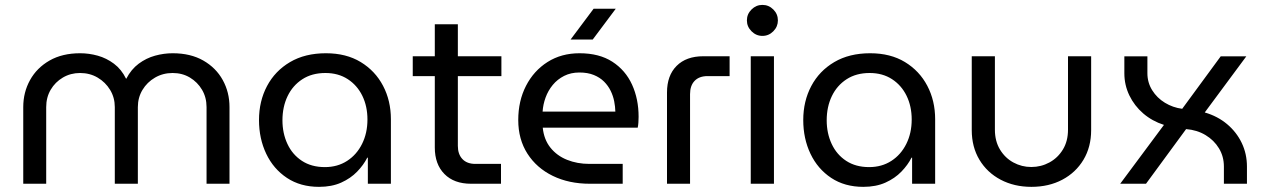

<svg xmlns="http://www.w3.org/2000/svg" viewBox="-20 -735 5058 768"><path d="M73 0V-306.6Q73 -365.8 100.2 -414.8Q127.4 -463.8 178.3 -492.9Q229.2 -522 300.6 -522Q336 -522 370.9 -512.3Q405.8 -502.6 435.8 -480.2Q465.8 -457.8 484.2 -420.2H485.2Q504.6 -457.8 534.8 -480.2Q565 -502.6 600.2 -512.3Q635.4 -522 670.8 -522Q742.2 -522 793.1 -492.9Q844 -463.8 871 -414.8Q898 -365.8 898 -306.6V0H806.2V-306.6Q806.2 -345.4 788.1 -376Q770 -406.6 739.6 -424.8Q709.2 -443 670.4 -443Q631.8 -443 600.1 -424.6Q568.4 -406.2 549.9 -375.4Q531.4 -344.6 531.4 -306.6V0H439.2V-306.6Q439.2 -344.6 420.5 -375.4Q401.8 -406.2 370.6 -424.6Q339.4 -443 300.2 -443Q262.4 -443 231.5 -424.8Q200.6 -406.6 182.7 -376Q164.8 -345.4 164.8 -306.6V0Z M1256.2 12.4Q1181.8 12.4 1127.8 -23.4Q1073.8 -59.2 1044.9 -119.9Q1016 -180.6 1016 -254.8Q1016 -330.2 1048.1 -390.8Q1080.2 -451.4 1140.2 -486.7Q1200.2 -522 1283.6 -522Q1364.8 -522 1422.8 -486.8Q1480.8 -451.6 1512.2 -391.8Q1543.6 -332 1543.6 -258V0H1451.4V-104.2H1449Q1434.4 -75.2 1408.5 -48.4Q1382.6 -21.6 1344.8 -4.6Q1307 12.4 1256.2 12.4ZM1279.6 -66.6Q1330 -66.6 1368.4 -91.4Q1406.8 -116.2 1428.3 -159.5Q1449.8 -202.8 1449.8 -256.8Q1449.8 -310 1429.3 -351.9Q1408.8 -393.8 1371 -418.4Q1333.2 -443 1281.6 -443Q1227.8 -443 1189.3 -418Q1150.8 -393 1130.3 -350.3Q1109.8 -307.6 1109.8 -253.6Q1109.8 -202 1129.7 -159.3Q1149.6 -116.6 1187.7 -91.6Q1225.8 -66.6 1279.6 -66.6Z M1864.2 0Q1796.2 0 1757.7 -39Q1719.2 -78 1719.2 -145V-638H1811.4V-151.4Q1811.4 -118 1829.7 -98.7Q1848 -79.4 1881.4 -79.4H1984V0ZM1631 -430.6V-510H1985.6V-430.6Z M2339.6 0Q2255.8 0 2191.1 -31.5Q2126.4 -63 2089.7 -120.4Q2053 -177.8 2053 -255Q2053 -331.2 2084 -391.6Q2115 -452 2170.2 -487Q2225.4 -522 2298.2 -522Q2377 -522 2429.5 -488Q2482 -454 2508.2 -396.5Q2534.4 -339 2534.4 -267.8Q2534.4 -257.4 2533.6 -245.1Q2532.8 -232.8 2530.8 -224.2H2151Q2155.8 -176.8 2181.7 -144.4Q2207.6 -112 2248.3 -95.7Q2289 -79.4 2337.6 -79.4H2470.8V0ZM2150.4 -288.6H2441.4Q2441 -308 2436.8 -329.7Q2432.6 -351.4 2422.6 -371.8Q2412.6 -392.2 2396.2 -408.6Q2379.8 -425 2355.4 -435Q2331 -445 2297.6 -445Q2263.4 -445 2236.5 -431.4Q2209.6 -417.8 2191 -395.2Q2172.4 -372.6 2162.3 -344.8Q2152.2 -317 2150.4 -288.6ZM2262.4 -577 2354.4 -700H2443L2351 -577Z M2648 0V-365Q2648 -433 2686.5 -471.5Q2725 -510 2793 -510H2898.4V-430.6H2810.2Q2776.8 -430.6 2758.5 -411.6Q2740.2 -392.6 2740.2 -358.6V0Z M2983 0V-510H3075.8V0ZM3029.6 -591.4Q3004.6 -591.4 2986.1 -609.9Q2967.6 -628.4 2967.6 -653.4Q2967.6 -678.8 2986.1 -697.1Q3004.6 -715.4 3029.6 -715.4Q3055 -715.4 3073.3 -697.1Q3091.6 -678.8 3091.6 -653.4Q3091.6 -628.4 3073.3 -609.9Q3055 -591.4 3029.6 -591.4Z M3433.2 12.4Q3358.8 12.4 3304.8 -23.4Q3250.8 -59.2 3221.9 -119.9Q3193 -180.6 3193 -254.8Q3193 -330.2 3225.1 -390.8Q3257.2 -451.4 3317.2 -486.7Q3377.2 -522 3460.6 -522Q3541.8 -522 3599.8 -486.8Q3657.8 -451.6 3689.2 -391.8Q3720.6 -332 3720.6 -258V0H3628.4V-104.2H3626Q3611.4 -75.2 3585.5 -48.4Q3559.6 -21.6 3521.8 -4.6Q3484 12.4 3433.2 12.4ZM3456.6 -66.6Q3507 -66.6 3545.4 -91.4Q3583.8 -116.2 3605.3 -159.5Q3626.8 -202.8 3626.8 -256.8Q3626.8 -310 3606.3 -351.9Q3585.8 -393.8 3548 -418.4Q3510.2 -443 3458.6 -443Q3404.8 -443 3366.3 -418Q3327.8 -393 3307.3 -350.3Q3286.8 -307.6 3286.8 -253.6Q3286.8 -202 3306.7 -159.3Q3326.6 -116.6 3364.7 -91.6Q3402.8 -66.6 3456.6 -66.6Z M4105.6 12.4Q4036.8 12.4 3982.6 -16.2Q3928.4 -44.8 3897.7 -96Q3867 -147.2 3867 -214.6V-510H3959.6V-216.2Q3959.6 -170.4 3980 -136.7Q4000.4 -103 4033.7 -85Q4067 -67 4105.2 -67Q4144.2 -67 4177.7 -85.2Q4211.2 -103.4 4231.6 -136.9Q4252 -170.4 4252 -216.2V-510H4344.6V-214.6Q4344.6 -147.2 4313.9 -96Q4283.2 -44.8 4229.3 -16.2Q4175.4 12.4 4105.6 12.4Z M4460.8 0 4635.8 -235.4Q4588.6 -250.6 4553.1 -281.1Q4517.6 -311.6 4497.5 -353.2Q4477.4 -394.8 4477.4 -442V-509.6H4569.6V-442Q4569.6 -404.8 4588.8 -374Q4608 -343.2 4639.8 -323.9Q4671.6 -304.6 4708.8 -299.8L4862.8 -509.6H4965.2L4799 -285.2Q4850.6 -270.2 4888.4 -238.4Q4926.2 -206.6 4947 -163.1Q4967.8 -119.6 4967.8 -68.6V0H4875.6V-68.6Q4875.6 -109 4855.9 -141.6Q4836.2 -174.2 4802.1 -194.7Q4768 -215.2 4724.4 -218.6L4564 0Z"/></svg>

Font: MuseoModerno Thin
Style: Regular
Weight: 100
Designer: Pablo Cosgaya, Héctor Gatti, Marcela Romero, and the Authors of The MuseoModerno Project.
Foundry: Omnibus-Type Team
Version: Version 1.003